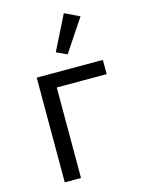

<svg xmlns="http://www.w3.org/2000/svg" viewBox="-118 -847 671 914"><g transform="rotate(-15 217.5 -389.5)"><path d="M362 -744 289 -779 204 -609 256 -585ZM85 0H165V-446H411V-516H85Z"/></g></svg>

Font: LVC Sans
Style: Regular
Weight: 400
Designer: Mike Abbink, Paul van der Laan, Pieter van Rosmalen
Foundry: Bold Monday
Version: Version 3.0